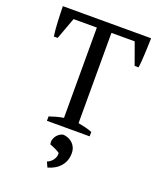

<svg xmlns="http://www.w3.org/2000/svg" viewBox="-164 -765 940 1124"><g transform="rotate(20 305.5 -203.5)"><path d="M438.5 0H172.4V-27.3Q193.4 -34.7 214.6 -40.5Q235.8 -46.4 260.3 -50.3V-612.8H115.2L65.4 -477.5H41.5Q38.6 -496.6 36.6 -520.8Q34.7 -544.9 33.4 -570.1Q32.2 -595.2 31.5 -619.4Q30.8 -643.6 30.3 -662.6H580.1Q579.6 -643.6 578.9 -619.6Q578.1 -595.7 576.9 -570.6Q575.7 -545.4 574 -521.2Q572.3 -497.1 569.3 -477.5H544.9L496.1 -612.8H351.1V-50.3Q375.5 -45.9 396.7 -40.8Q418 -35.6 438.5 -27.3ZM253.9 224.1Q262.7 220.7 271.5 214.4Q280.3 208 287.4 199Q294.4 189.9 298.6 178.5Q302.7 167 301.3 153.3Q295.9 149.4 288.1 145Q280.3 140.6 271.7 136.7Q263.2 132.8 254.6 129.2Q246.1 125.5 238.8 123Q234.4 107.9 238.3 94Q242.2 80.1 250.7 69.1Q259.3 58.1 270.5 51.3Q281.7 44.4 292 43.5Q308.1 44.9 322.8 51Q337.4 57.1 348.9 67.9Q360.4 78.6 367.2 94Q374 109.4 374 129.9Q374 176.3 346.2 209.5Q318.4 242.7 268.6 256.3Z"/></g></svg>

Font: PT Astra Serif
Style: Regular
Weight: 400
Designer: A.Korolkova, I. Chaeva
Foundry: ParaType Ltd
Version: Version 1.002